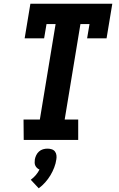

<svg xmlns="http://www.w3.org/2000/svg" viewBox="-20 -755 640 1036"><path d="M402 0H108L107 -110H195L280 -625H231L218 -548H113L144 -735H586L555 -548H450L463 -625H414L329 -110H402ZM189 261 146 215Q161 204 173 190Q185 176 193 160Q186 157 180 151.5Q174 146 170.5 138.5Q167 131 167 122.5Q167 114 168 105Q170 94 175.5 82.5Q181 71 190.5 62.5Q200 54 212 50.5Q224 47 236 47Q248 47 259 50.5Q270 54 276.5 62.5Q283 71 284.5 82.5Q286 94 284 105Q281 127 272.5 149Q264 171 252 191Q240 211 224 229Q208 247 189 261Z"/></svg>

Font: Iosevka HT Extrabold Extended
Style: Italic
Weight: 800
Width: 7
Italic angle: -9°
Monospace: yes
Designer: Belleve Invis
Foundry: Belleve Invis
Version: Version 32.3.0; ttfautohint (v1.8.4)